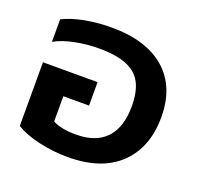

<svg xmlns="http://www.w3.org/2000/svg" viewBox="-104 -664 824 793"><g transform="rotate(20 308.5 -267.5)"><path d="M40 -38V-318H280V-215H167V-104Q204 -84 269 -84Q357 -84 402 -132Q447 -180 447 -272Q447 -335 427 -374Q407 -413 361 -432Q315 -451 237 -451Q186 -451 133.5 -440.5Q81 -430 46 -410V-509Q86 -529 141.5 -539.5Q197 -550 259 -550Q411 -550 494 -477.5Q577 -405 577 -272Q577 -139 497.5 -62Q418 15 269 15Q205 15 143 1Q81 -13 40 -38Z"/></g></svg>

Font: Prompt Medium
Style: Regular
Weight: 500
Designer: Katatrad Team
Foundry: CadsonDemak
Version: Version 1.001